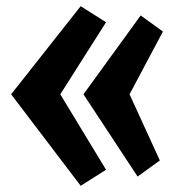

<svg xmlns="http://www.w3.org/2000/svg" viewBox="-20 -571 584 621"><path d="M323 -499 175 -266 323 -22 241 30 16 -266 241 -551ZM507 -469 399 -266 497 -52 425 0 250 -266 435 -521Z"/></svg>

Font: Keania One
Style: Regular
Weight: 400
Designer: Julia Petretta
Foundry: Julia Petretta
Version: Version 1.003